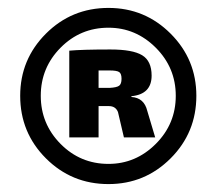

<svg xmlns="http://www.w3.org/2000/svg" viewBox="-20 -723 547 485"><path d="M254 -703Q346 -703 411 -638Q476 -573 476 -481Q476 -388 411 -323Q346 -258 254 -258Q161 -258 96 -323Q31 -388 31 -481Q31 -573 96 -638Q161 -703 254 -703ZM254 -309Q323 -309 373.5 -359.5Q424 -410 424 -481Q424 -552 373.5 -602.5Q323 -653 254 -653Q183 -653 133 -602.5Q83 -552 83 -481Q83 -410 133 -359.5Q183 -309 254 -309ZM312 -480V-478Q344 -476 352 -443L372 -376H293L278 -440Q272 -455 255 -455H229V-376H155V-595Q187 -598 259 -598Q315 -598 339 -583.5Q363 -569 363 -532Q363 -485 312 -480ZM229 -501H257Q275 -502 281 -506.5Q287 -511 287 -524Q287 -537 281 -541Q275 -545 257 -545H229Z"/></svg>

Font: Ezarion Extra Bold
Style: Regular
Weight: 800
Designer: Natanael Gama
Version: Version 1.001;PS 001.001;hotconv 1.0.70;makeotf.lib2.5.58329